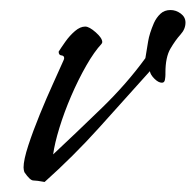

<svg xmlns="http://www.w3.org/2000/svg" viewBox="-20 -367 390 383"><path d="M69 -4Q53 -7 46.5 -7Q40 -7 29 -23Q28 -25 27.5 -28Q27 -31 27 -33Q27 -48 36.5 -77Q46 -106 59.5 -139Q73 -172 86 -200.5Q99 -229 106 -245Q108 -249 108 -251Q108 -256 102.5 -256.5Q97 -257 97 -264Q102 -272 110.5 -284Q119 -296 129.5 -305Q140 -314 150 -314Q158 -314 171 -302.5Q184 -291 184 -283Q184 -282 183.5 -281.5Q183 -281 183 -280Q168 -264 152 -236Q136 -208 122 -175.5Q108 -143 98.5 -112Q89 -81 86 -59Q133 -103 183 -151.5Q233 -200 270 -251Q273 -269 275.5 -284.5Q278 -300 287 -321Q292 -332 300 -339.5Q308 -347 320 -347Q331 -347 340.5 -340Q350 -333 350 -322Q350 -309 340 -298Q330 -287 320 -270Q310 -253 310 -222V-218Q310 -214 309 -208Q308 -202 303 -202Q296 -202 288 -210Q280 -218 279 -225Q228 -168 177 -111.5Q126 -55 69 -4Z"/></svg>

Font: Hurricane
Style: Regular
Weight: 400
Designer: Robert E. Leuschke
Foundry: Robert E. Leuschke
Version: Version 1.010; ttfautohint (v1.8.3)